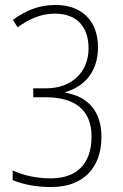

<svg xmlns="http://www.w3.org/2000/svg" viewBox="-20 -810 495 774"><path d="M187 -56C317 -56 389 -135 389 -258C389 -362 334 -421 244 -436V-439C317 -460 375 -518 375 -619C375 -729 307 -790 204 -790C139 -790 85 -769 32 -730L51 -700C96 -732 142 -755 202 -755C284 -755 337 -708 337 -615C337 -518 267 -454 167 -454H114V-418H163C273 -418 349 -374 349 -260C349 -152 292 -91 185 -91C122 -91 73 -104 31 -123V-84C75 -65 132 -56 187 -56Z"/></svg>

Font: Noto Sans Malayalam UI Condensed ExtraLight
Style: Regular
Weight: 200
Width: 3
Designer: Jelle Bosma - Monotype Design Team
Foundry: Monotype Imaging Inc.
Version: Version 2.104